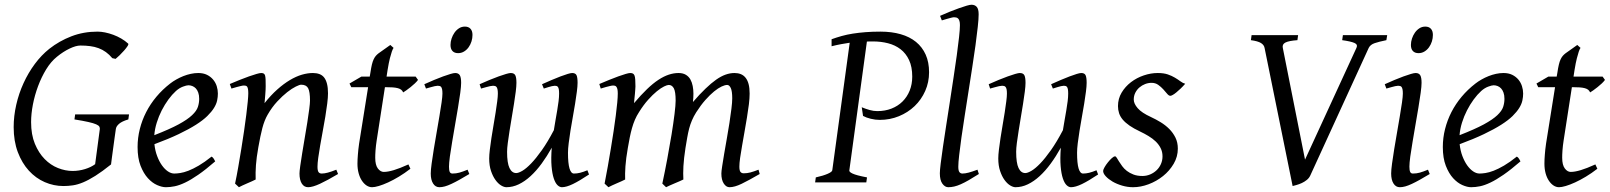

<svg xmlns="http://www.w3.org/2000/svg" viewBox="-20 -762 6724 802"><path d="M516.1 -263.2Q489.7 -255.4 477.5 -244.9Q465.3 -234.4 463.9 -223.1Q461.9 -210 459 -188.7Q456.1 -167.5 453.1 -145.5Q450.2 -123.5 447.5 -104Q444.8 -84.5 443.8 -75.2Q406.7 -45.4 378.4 -27.6Q350.1 -9.8 327.1 -0.2Q304.2 9.3 284.4 12.2Q264.6 15.1 245.1 15.1Q204.6 15.1 167 -1.2Q129.4 -17.6 100.6 -49.1Q71.8 -80.6 54.4 -126.5Q37.1 -172.4 37.1 -231Q37.1 -277.3 47.9 -324.5Q58.6 -371.6 78.4 -414.8Q98.1 -458 125.5 -494.9Q152.8 -531.7 186 -558.1Q227.5 -590.8 278.3 -610.4Q329.1 -629.9 387.2 -629.9Q401.9 -629.9 418.9 -626.5Q436 -623 453.1 -616.7Q470.2 -610.4 486.3 -601.1Q502.4 -591.8 515.1 -580.1Q518.1 -577.6 512.7 -569.3Q507.3 -561 498.5 -551Q489.7 -541 479.7 -531.2Q469.7 -521.5 462.9 -516.1L449.2 -519Q436.5 -534.2 422.4 -544.4Q408.2 -554.7 391.8 -560.8Q375.5 -566.9 356.7 -569.3Q337.9 -571.8 315.9 -571.8Q297.4 -571.8 270.8 -559.1Q244.1 -546.4 217.8 -524.9Q192.9 -504.9 173.1 -472.7Q153.3 -440.4 139.2 -402.6Q125 -364.7 117.4 -325.4Q109.9 -286.1 109.9 -252Q109.9 -199.7 125.7 -161.4Q141.6 -123 166.5 -97.7Q191.4 -72.3 222.2 -60.1Q252.9 -47.9 283.2 -47.9Q309.6 -47.9 335 -55.7Q360.4 -63.5 377.4 -76.2L397 -223.1Q397.5 -228 395 -232.9Q392.6 -237.8 381.6 -242.7Q370.6 -247.6 349.1 -252.4Q327.6 -257.3 291 -263.2L293.9 -284.2H519Z M714.8 -381.8Q698.7 -367.2 683.3 -346.2Q668 -325.2 655.5 -300.8Q643.1 -276.4 634.8 -249.8Q626.5 -223.1 624.5 -197.3Q688.5 -222.2 725.8 -242.4Q763.2 -262.7 782.2 -280.8Q801.3 -298.8 806.6 -315.4Q812 -332 812 -349.1Q812 -364.3 808.1 -375.2Q804.2 -386.2 797.9 -392.8Q791.5 -399.4 783.4 -402.6Q775.4 -405.8 767.1 -405.8Q759.3 -405.8 744.1 -400.1Q729 -394.5 714.8 -381.8ZM890.1 -371.1Q890.1 -357.4 887 -342.3Q883.8 -327.1 873.8 -311Q863.8 -294.9 845.9 -277.3Q828.1 -259.8 798.6 -241Q769 -222.2 726.6 -201.9Q684.1 -181.6 625 -159.7Q627.9 -132.3 636.5 -109.9Q645 -87.4 656.5 -71.3Q668 -55.2 681.4 -46.1Q694.8 -37.1 708 -37.1Q718.3 -37.1 732.9 -39.3Q747.6 -41.5 766.8 -48.8Q786.1 -56.2 810.3 -70.3Q834.5 -84.5 863.8 -107.9Q869.1 -105 873.3 -98.4Q877.4 -91.8 878.9 -87.9Q838.9 -53.2 808.1 -32Q777.3 -10.7 753.2 0.7Q729 12.2 709.7 16.1Q690.4 20 672.9 20Q656.7 20 636.2 11Q615.7 2 597.7 -17.8Q579.6 -37.6 567.1 -69.6Q554.7 -101.6 554.7 -147.9Q554.7 -186 564 -222.9Q573.2 -259.8 590.6 -293.7Q607.9 -327.6 633.3 -357.9Q658.7 -388.2 690.9 -413.1Q702.1 -421.9 716.3 -429.9Q730.5 -438 745.8 -444.1Q761.2 -450.2 777.1 -453.6Q793 -457 808.1 -457Q829.1 -457 844.5 -449.5Q859.9 -441.9 870.1 -429.7Q880.4 -417.5 885.3 -402.1Q890.1 -386.7 890.1 -371.1Z M1392.1 -35.2Q1347.7 -8.8 1316.7 5.6Q1285.6 20 1267.1 20Q1250 20 1240.5 4.6Q1231 -10.7 1231 -37.1Q1231 -45.9 1234.1 -68.6Q1237.3 -91.3 1242.2 -121.6Q1247.1 -151.9 1252.9 -186Q1258.8 -220.2 1263.7 -251Q1268.6 -281.7 1271.7 -306.2Q1274.9 -330.6 1274.9 -341.8Q1274.9 -378.9 1267.1 -393.6Q1259.3 -408.2 1237.8 -408.2Q1231.4 -408.2 1215.6 -400.4Q1199.7 -392.6 1179.7 -377Q1159.7 -361.3 1137.9 -337.9Q1116.2 -314.5 1098.1 -283.2Q1084.5 -259.8 1075.9 -227.1Q1067.4 -194.3 1059.1 -147Q1051.3 -103.5 1049.1 -72.3Q1046.9 -41 1047.9 -12.2Q1041.5 -8.8 1032 -4.6Q1022.5 -0.5 1012.5 3.9Q1002.4 8.3 993.2 12.5Q983.9 16.6 978 20L961.9 4.9Q968.8 -27.3 975.3 -64.9Q981.9 -102.5 988 -140.4Q994.1 -178.2 999.5 -215.1Q1004.9 -252 1008.8 -283Q1012.7 -314 1014.9 -337.4Q1017.1 -360.8 1017.1 -372.1Q1017.1 -383.3 1015.9 -389.9Q1014.6 -396.5 1012.5 -399.7Q1010.3 -402.8 1006.8 -403.8Q1003.4 -404.8 999 -404.8Q994.6 -404.8 986.1 -402.8Q977.5 -400.9 968.8 -398.4Q958.5 -395.5 946.8 -392.1L939.9 -411.1Q960.4 -419.9 981.2 -428.2Q1002 -436.5 1020 -442.9Q1038.1 -449.2 1051.5 -453.1Q1064.9 -457 1070.8 -457Q1077.6 -457 1081.5 -454.8Q1085.4 -452.6 1087.2 -446.8Q1088.9 -440.9 1089.4 -430.2Q1089.8 -419.4 1089.8 -401.9Q1089.8 -396.5 1089.4 -387.2Q1088.9 -377.9 1088.1 -367.4Q1087.4 -356.9 1086.4 -346.9Q1085.4 -336.9 1085 -331.1Q1111.3 -364.3 1138.2 -388.2Q1165 -412.1 1190.9 -427.5Q1216.8 -442.9 1241 -450Q1265.1 -457 1287.1 -457Q1302.2 -457 1314.2 -452.6Q1326.2 -448.2 1334 -438.2Q1341.8 -428.2 1345.9 -411.9Q1350.1 -395.5 1350.1 -372.1Q1350.1 -355 1346.9 -329.6Q1343.8 -304.2 1338.9 -274.7Q1334 -245.1 1328.1 -213.9Q1322.3 -182.6 1317.4 -154.3Q1312.5 -126 1309.3 -102.8Q1306.2 -79.6 1306.2 -65.9Q1306.2 -49.3 1310.5 -43.2Q1314.9 -37.1 1323.7 -37.1Q1335 -37.1 1349.6 -41Q1364.3 -44.9 1384.8 -53.2Z M1694.3 -57.1Q1670.4 -38.6 1646.5 -24.2Q1622.6 -9.8 1601.1 0Q1579.6 9.8 1562.3 14.9Q1544.9 20 1534.2 20Q1522 20 1511 12.7Q1500 5.4 1491.5 -7.6Q1482.9 -20.5 1478 -38.6Q1473.1 -56.6 1473.1 -78.1Q1473.1 -87.4 1473.6 -96.7Q1474.1 -106 1474.9 -116Q1475.6 -126 1476.8 -137.2Q1478 -148.4 1480 -162.1L1517.6 -397.9H1447.3L1439.9 -413.1L1489.3 -441.9H1524.4L1527.3 -459Q1530.3 -479 1533.4 -492.2Q1536.6 -505.4 1540.8 -514.2Q1544.9 -522.9 1549.8 -528.6Q1554.7 -534.2 1561 -539.1L1610.4 -574.2L1624 -562Q1620.6 -557.6 1616.7 -546.4Q1613.3 -536.6 1608.6 -518.6Q1604 -500.5 1599.1 -470.2L1594.7 -441.9H1716.3L1726.1 -428.2Q1721.2 -421.4 1712.6 -413.3Q1704.1 -405.3 1694.8 -397.9Q1685.5 -390.6 1677 -384.5Q1668.5 -378.4 1664.1 -376Q1661.1 -382.8 1656 -387Q1650.9 -391.1 1642.1 -393.6Q1633.3 -396 1620.4 -397Q1607.4 -397.9 1589.4 -397.9H1587.9L1553.2 -173.8Q1551.8 -164.6 1550.5 -154.1Q1549.3 -143.6 1548.6 -134Q1547.9 -124.5 1547.6 -116.2Q1547.4 -107.9 1547.4 -103Q1547.4 -72.8 1558.3 -58.3Q1569.3 -43.9 1583 -43.9Q1600.1 -43.9 1624.8 -51.3Q1649.4 -58.6 1686 -75.2Z M1940.4 -35.2Q1917.5 -21.5 1899.2 -11.2Q1880.9 -1 1865.7 6.1Q1850.6 13.2 1838.4 16.6Q1826.2 20 1815.4 20Q1798.8 20 1789.1 4.6Q1779.3 -10.7 1779.3 -37.1Q1779.3 -51.8 1783 -78.9Q1786.6 -106 1792 -138.9Q1797.4 -171.9 1803.7 -207.8Q1810.1 -243.7 1815.4 -276.1Q1820.8 -308.6 1824.5 -333.7Q1828.1 -358.9 1828.1 -371.1Q1828.1 -382.3 1826.7 -388.9Q1825.2 -395.5 1822.8 -398.7Q1820.3 -401.9 1816.4 -402.8Q1812.5 -403.8 1808.1 -403.8Q1804.2 -403.8 1796.1 -402.1Q1788.1 -400.4 1779.8 -397.9Q1770.5 -395.5 1759.3 -392.1L1752.4 -410.2Q1772.9 -419.4 1793.2 -428Q1813.5 -436.5 1831.1 -442.9Q1848.6 -449.2 1861.8 -453.1Q1875 -457 1881.3 -457Q1895 -457 1900.6 -447.8Q1906.2 -438.5 1906.2 -416Q1906.2 -401.9 1902.6 -374.3Q1898.9 -346.7 1893.1 -312.5Q1887.2 -278.3 1880.9 -241Q1874.5 -203.6 1868.7 -169.4Q1862.8 -135.3 1859.1 -107.7Q1855.5 -80.1 1855.5 -65.9Q1855.5 -50.8 1858.6 -43.9Q1861.8 -37.1 1870.1 -37.1Q1885.3 -37.1 1899.2 -41Q1913.1 -44.9 1933.1 -53.2ZM1953.6 -616.2Q1953.6 -602.5 1949.5 -589.1Q1945.3 -575.7 1937.5 -564.7Q1929.7 -553.7 1918.5 -546.9Q1907.2 -540 1893.6 -540Q1878.4 -540 1870.1 -548.8Q1861.8 -557.6 1861.8 -574.2Q1861.8 -587.4 1866.2 -600.8Q1870.6 -614.3 1878.4 -625.5Q1886.2 -636.7 1897.2 -643.8Q1908.2 -650.9 1921.9 -650.9Q1937 -650.9 1945.3 -641.8Q1953.6 -632.8 1953.6 -616.2Z M2440.4 -33.2Q2400.9 -6.8 2373.3 6.6Q2345.7 20 2327.1 20Q2317.9 20 2308.8 11.5Q2299.8 2.9 2293.2 -16.6Q2286.6 -36.1 2283.9 -67.6Q2281.2 -99.1 2284.7 -145Q2264.6 -108.9 2242.4 -78.6Q2220.2 -48.3 2196.3 -26.4Q2172.4 -4.4 2147 7.8Q2121.6 20 2095.2 20Q2085.4 20 2073 12.5Q2060.5 4.9 2049.6 -10.3Q2038.6 -25.4 2031 -47.9Q2023.4 -70.3 2023.4 -100.1Q2023.4 -114.7 2026.1 -137.2Q2028.8 -159.7 2032.7 -185.5Q2036.6 -211.4 2041.5 -239.3Q2046.4 -267.1 2050.3 -292.5Q2054.2 -317.9 2056.9 -338.4Q2059.6 -358.9 2059.6 -371.1Q2059.6 -382.3 2058.1 -388.9Q2056.6 -395.5 2054 -398.7Q2051.3 -401.9 2047.6 -402.8Q2043.9 -403.8 2039.6 -403.8Q2035.2 -403.8 2026.9 -402.1Q2018.6 -400.4 2010.3 -397.9Q2000.5 -395.5 1989.3 -392.1L1983.4 -410.2Q2003.9 -419.4 2024.7 -428Q2045.4 -436.5 2063 -442.9Q2080.6 -449.2 2094 -453.1Q2107.4 -457 2113.3 -457Q2127.4 -457 2132.3 -447.8Q2137.2 -438.5 2137.2 -416Q2137.2 -401.9 2134.3 -378.9Q2131.3 -356 2127 -328.6Q2122.6 -301.3 2117.7 -272Q2112.8 -242.7 2108.4 -215.3Q2104 -188 2101.1 -165Q2098.1 -142.1 2098.1 -127.9Q2098.1 -81.1 2108.2 -60.1Q2118.2 -39.1 2136.2 -39.1Q2146 -39.1 2162.1 -48.6Q2178.2 -58.1 2198.7 -79.3Q2219.2 -100.6 2243.4 -134.8Q2267.6 -168.9 2293.5 -218.3Q2296.9 -239.3 2300.5 -260.5Q2304.2 -281.7 2307.6 -301.5Q2311 -321.3 2313.2 -339.1Q2315.4 -356.9 2315.4 -371.1Q2315.4 -382.3 2314.2 -388.9Q2313 -395.5 2310.5 -398.7Q2308.1 -401.9 2304.9 -402.8Q2301.8 -403.8 2297.4 -403.8Q2293 -403.8 2285.4 -402.1Q2277.8 -400.4 2270 -397.9Q2261.2 -395.5 2251.5 -392.1L2244.1 -410.2Q2264.6 -419.4 2284.7 -428Q2304.7 -436.5 2321.5 -442.9Q2338.4 -449.2 2351.1 -453.1Q2363.8 -457 2370.1 -457Q2383.8 -457 2388.2 -447.8Q2392.6 -438.5 2392.6 -416Q2392.6 -401.9 2389.6 -379.2Q2386.7 -356.4 2382.3 -329.3Q2377.9 -302.2 2372.6 -272.7Q2367.2 -243.2 2362.8 -215.6Q2358.4 -188 2355.5 -164.1Q2352.5 -140.1 2352.5 -124Q2352.5 -79.6 2358.9 -58.3Q2365.2 -37.1 2377.4 -37.1Q2390.1 -37.1 2403.1 -40.3Q2416 -43.5 2433.6 -50.8Z M3153.3 -35.2Q3107.9 -8.8 3078.1 5.6Q3048.3 20 3027.3 20Q3013.2 20 3003.2 4.6Q2993.2 -10.7 2993.2 -37.1Q2993.2 -45.9 2996.6 -67.9Q3000 -89.8 3004.9 -119.4Q3009.8 -148.9 3015.9 -182.6Q3022 -216.3 3026.9 -248.3Q3031.7 -280.3 3035.2 -307.6Q3038.6 -335 3038.6 -351.1Q3038.6 -381.3 3032.5 -394.3Q3026.4 -407.2 3017.6 -407.2Q3008.3 -407.2 2994.1 -400.6Q2980 -394 2962.9 -380.1Q2945.8 -366.2 2926.5 -344.5Q2907.2 -322.8 2888.2 -293Q2877.4 -275.9 2870.4 -259.3Q2863.3 -242.7 2858.6 -224.9Q2854 -207 2850.6 -187.3Q2847.2 -167.5 2843.3 -144Q2836.4 -99.6 2834.7 -67.9Q2833 -36.1 2834.5 -12.2Q2827.6 -8.8 2817.9 -4.6Q2808.1 -0.5 2797.9 3.9Q2787.6 8.3 2778.1 12.5Q2768.6 16.6 2762.2 20L2746.6 4.9Q2757.3 -44.9 2767.3 -98.6Q2777.3 -152.3 2785.2 -200.4Q2793 -248.5 2797.6 -286.1Q2802.2 -323.7 2802.2 -341.8Q2802.2 -378.9 2794.7 -393.1Q2787.1 -407.2 2773.4 -407.2Q2767.1 -407.2 2753.9 -400.9Q2740.7 -394.5 2723.6 -380.6Q2706.5 -366.7 2687.3 -345.2Q2668 -323.7 2649.4 -293.9Q2639.2 -278.3 2632.1 -261.7Q2625 -245.1 2619.9 -226.8Q2614.7 -208.5 2610.6 -188Q2606.4 -167.5 2602.5 -144Q2594.7 -99.6 2592.5 -67.6Q2590.3 -35.6 2591.3 -12.2Q2585 -8.8 2575.4 -4.6Q2565.9 -0.5 2555.9 3.9Q2545.9 8.3 2536.6 12.5Q2527.3 16.6 2521.5 20L2505.4 4.9Q2512.2 -29.3 2518.8 -66.7Q2525.4 -104 2531.5 -141.1Q2537.6 -178.2 2543 -213.6Q2548.3 -249 2552.2 -279.3Q2556.2 -309.6 2558.3 -333.3Q2560.5 -356.9 2560.5 -371.1Q2560.5 -382.3 2559.1 -388.9Q2557.6 -395.5 2554.9 -399.2Q2552.2 -402.8 2548.8 -403.8Q2545.4 -404.8 2541.5 -404.8Q2536.6 -404.8 2528.1 -402.8Q2519.5 -400.9 2510.7 -398.4Q2500.5 -395.5 2489.3 -392.1L2483.4 -411.1Q2503.9 -419.9 2524.4 -428.2Q2544.9 -436.5 2562.5 -442.9Q2580.1 -449.2 2593.3 -453.1Q2606.4 -457 2612.3 -457Q2619.6 -457 2624 -454.6Q2628.4 -452.1 2630.6 -446Q2632.8 -439.9 2633.5 -429Q2634.3 -418 2634.3 -400.9Q2634.3 -395.5 2633.5 -387.5Q2632.8 -379.4 2632.1 -369.9Q2631.3 -360.4 2630.1 -350.1Q2628.9 -339.8 2628.4 -331.1Q2657.2 -365.2 2682.4 -389.4Q2707.5 -413.6 2730.2 -428.5Q2752.9 -443.4 2773.7 -450.2Q2794.4 -457 2814.5 -457Q2832.5 -457 2844.7 -449.7Q2856.9 -442.4 2863.8 -430.2Q2870.6 -418 2873.5 -402.6Q2876.5 -387.2 2876.5 -371.1Q2876.5 -361.8 2876 -354.2Q2875.5 -346.7 2874.5 -335.9Q2902.8 -368.7 2926.8 -391.6Q2950.7 -414.6 2971.4 -429.2Q2992.2 -443.8 3011 -450.4Q3029.8 -457 3048.3 -457Q3062.5 -457 3074.2 -452.4Q3085.9 -447.8 3094.2 -437.5Q3102.5 -427.2 3106.9 -410.9Q3111.3 -394.5 3111.3 -371.1Q3111.3 -352.5 3108.2 -326.4Q3105 -300.3 3100.1 -271Q3095.2 -241.7 3089.8 -210.9Q3084.5 -180.2 3079.6 -152.6Q3074.7 -125 3071.5 -102.3Q3068.4 -79.6 3068.4 -65.9Q3068.4 -49.3 3073.2 -43.7Q3078.1 -38.1 3086.4 -38.1Q3100.6 -38.1 3114.5 -41.7Q3128.4 -45.4 3148.4 -53.2Z M3860.8 -460Q3860.8 -418.5 3844.7 -382.1Q3828.6 -345.7 3800.5 -318.8Q3772.5 -292 3734.9 -276.6Q3697.3 -261.2 3654.8 -261.2Q3636.2 -261.2 3617.2 -265.9Q3598.1 -270.5 3585 -277.8L3579.6 -314Q3596.2 -307.1 3612.5 -302.5Q3628.9 -297.9 3644.5 -297.9Q3676.8 -297.9 3703.6 -308.3Q3730.5 -318.8 3749.8 -337.9Q3769 -356.9 3779.8 -383.5Q3790.5 -410.2 3790.5 -441.9Q3790.5 -482.9 3777.3 -511Q3764.2 -539.1 3741.7 -556.4Q3719.2 -573.7 3689.5 -581.3Q3659.7 -588.9 3627 -588.9H3613.8Q3607.4 -588.9 3601.1 -588.4L3527.8 -50.8Q3526.9 -47.9 3529.8 -44.4Q3532.7 -41 3541 -37.1Q3549.3 -33.2 3564 -29.3Q3578.6 -25.4 3601.6 -21L3598.6 0H3384.8L3387.7 -21Q3418.5 -27.8 3437 -35.9Q3455.6 -43.9 3456.5 -50.8L3529.3 -583.5Q3512.2 -581.1 3493.7 -577.6Q3475.1 -574.2 3453.6 -568.8V-598.1Q3474.1 -605.5 3495.8 -611.6Q3517.6 -617.7 3542.5 -621.6Q3567.4 -625.5 3595.9 -627.7Q3624.5 -629.9 3657.7 -629.9Q3704.6 -629.9 3742.2 -619.1Q3779.8 -608.4 3806.2 -586.9Q3832.5 -565.4 3846.7 -533.7Q3860.8 -502 3860.8 -460Z M4068.8 -35.2Q4044.9 -20 4026.6 -9.5Q4008.3 1 3993.4 7.6Q3978.5 14.2 3965.8 17.1Q3953.1 20 3940.9 20Q3927.2 20 3916.5 5.4Q3905.8 -9.3 3905.8 -38.1Q3905.8 -50.3 3909.4 -79.6Q3913.1 -108.9 3918.9 -149.4Q3924.8 -189.9 3932.4 -238.5Q3939.9 -287.1 3947.8 -337.9Q3955.6 -388.7 3963.1 -438.5Q3970.7 -488.3 3976.6 -531.2Q3982.4 -574.2 3986.1 -607.2Q3989.7 -640.1 3989.7 -657.2Q3989.7 -668.5 3987.5 -675Q3985.4 -681.6 3981.9 -684.8Q3978.5 -688 3973.9 -689Q3969.2 -689.9 3964.8 -689.9Q3960.9 -689.9 3952.4 -687.7Q3943.8 -685.5 3935.5 -683.1Q3925.8 -680.2 3914.1 -676.8L3906.7 -695.8Q3927.2 -705.1 3948 -713.4Q3968.8 -721.7 3986.6 -728Q4004.4 -734.4 4018.1 -738.3Q4031.7 -742.2 4038.1 -742.2Q4051.8 -742.2 4059.8 -733.4Q4067.9 -724.6 4067.9 -702.1Q4067.9 -683.1 4064.2 -649.4Q4060.5 -615.7 4054.7 -572.5Q4048.8 -529.3 4041 -479.7Q4033.2 -430.2 4025.4 -379.4Q4017.6 -328.6 4009.8 -279.5Q4002 -230.5 3996.1 -188.5Q3990.2 -146.5 3986.6 -114.5Q3982.9 -82.5 3982.9 -65.9Q3982.9 -49.3 3987.5 -43.2Q3992.2 -37.1 4000 -37.1Q4011.2 -37.1 4026.1 -41Q4041 -44.9 4063 -53.2Z M4566.9 -33.2Q4527.3 -6.8 4499.8 6.6Q4472.2 20 4453.6 20Q4444.3 20 4435.3 11.5Q4426.3 2.9 4419.7 -16.6Q4413.1 -36.1 4410.4 -67.6Q4407.7 -99.1 4411.1 -145Q4391.1 -108.9 4368.9 -78.6Q4346.7 -48.3 4322.8 -26.4Q4298.8 -4.4 4273.4 7.8Q4248 20 4221.7 20Q4211.9 20 4199.5 12.5Q4187 4.9 4176 -10.3Q4165 -25.4 4157.5 -47.9Q4149.9 -70.3 4149.9 -100.1Q4149.9 -114.7 4152.6 -137.2Q4155.3 -159.7 4159.2 -185.5Q4163.1 -211.4 4168 -239.3Q4172.9 -267.1 4176.8 -292.5Q4180.7 -317.9 4183.3 -338.4Q4186 -358.9 4186 -371.1Q4186 -382.3 4184.6 -388.9Q4183.1 -395.5 4180.4 -398.7Q4177.7 -401.9 4174.1 -402.8Q4170.4 -403.8 4166 -403.8Q4161.6 -403.8 4153.3 -402.1Q4145 -400.4 4136.7 -397.9Q4127 -395.5 4115.7 -392.1L4109.9 -410.2Q4130.4 -419.4 4151.1 -428Q4171.9 -436.5 4189.5 -442.9Q4207 -449.2 4220.5 -453.1Q4233.9 -457 4239.7 -457Q4253.9 -457 4258.8 -447.8Q4263.7 -438.5 4263.7 -416Q4263.7 -401.9 4260.7 -378.9Q4257.8 -356 4253.4 -328.6Q4249 -301.3 4244.1 -272Q4239.3 -242.7 4234.9 -215.3Q4230.5 -188 4227.5 -165Q4224.6 -142.1 4224.6 -127.9Q4224.6 -81.1 4234.6 -60.1Q4244.6 -39.1 4262.7 -39.1Q4272.5 -39.1 4288.6 -48.6Q4304.7 -58.1 4325.2 -79.3Q4345.7 -100.6 4369.9 -134.8Q4394 -168.9 4419.9 -218.3Q4423.3 -239.3 4427 -260.5Q4430.7 -281.7 4434.1 -301.5Q4437.5 -321.3 4439.7 -339.1Q4441.9 -356.9 4441.9 -371.1Q4441.9 -382.3 4440.7 -388.9Q4439.5 -395.5 4437 -398.7Q4434.6 -401.9 4431.4 -402.8Q4428.2 -403.8 4423.8 -403.8Q4419.4 -403.8 4411.9 -402.1Q4404.3 -400.4 4396.5 -397.9Q4387.7 -395.5 4377.9 -392.1L4370.6 -410.2Q4391.1 -419.4 4411.1 -428Q4431.2 -436.5 4448 -442.9Q4464.8 -449.2 4477.5 -453.1Q4490.2 -457 4496.6 -457Q4510.3 -457 4514.6 -447.8Q4519 -438.5 4519 -416Q4519 -401.9 4516.1 -379.2Q4513.2 -356.4 4508.8 -329.3Q4504.4 -302.2 4499 -272.7Q4493.7 -243.2 4489.3 -215.6Q4484.9 -188 4481.9 -164.1Q4479 -140.1 4479 -124Q4479 -79.6 4485.4 -58.3Q4491.7 -37.1 4503.9 -37.1Q4516.6 -37.1 4529.5 -40.3Q4542.5 -43.5 4560.1 -50.8Z M4930.7 -412.1Q4920.9 -400.9 4911.4 -391.8Q4901.9 -382.8 4893.6 -376Q4885.3 -369.1 4878.7 -365.5Q4872.1 -361.8 4868.7 -361.8Q4862.3 -361.8 4855.2 -370.4Q4848.1 -378.9 4839.1 -388.9Q4830.1 -398.9 4818.1 -407.5Q4806.2 -416 4790 -416Q4776.4 -416 4763.2 -410.9Q4750 -405.8 4739.5 -396.7Q4729 -387.7 4722.4 -374.8Q4715.8 -361.8 4715.8 -346.2Q4715.8 -329.1 4732.2 -310.1Q4748.5 -291 4788.1 -272.9Q4808.1 -263.7 4828.1 -251.5Q4848.1 -239.3 4864 -223.4Q4879.9 -207.5 4889.9 -187.3Q4899.9 -167 4899.9 -141.1Q4899.9 -107.4 4882.6 -77.9Q4865.2 -48.3 4838.1 -26.6Q4811 -4.9 4777.8 7.6Q4744.6 20 4712.9 20Q4689.9 20 4667.5 13.4Q4645 6.8 4627.4 -3.4Q4609.9 -13.7 4598.9 -25.6Q4587.9 -37.6 4587.9 -47.9Q4587.9 -53.2 4593.8 -63.5Q4599.6 -73.7 4607.7 -83.7Q4615.7 -93.8 4624 -101.3Q4632.3 -108.9 4637.7 -108.9Q4641.1 -108.9 4644.8 -102.8Q4648.4 -96.7 4654.1 -87.6Q4659.7 -78.6 4667.5 -67.9Q4675.3 -57.1 4687 -48.1Q4698.7 -39.1 4714.6 -33Q4730.5 -26.9 4752 -26.9Q4769 -26.9 4784.4 -33.4Q4799.8 -40 4811.3 -51Q4822.8 -62 4829.3 -76.9Q4835.9 -91.8 4835.9 -108.9Q4835.9 -127.9 4828.1 -143.3Q4820.3 -158.7 4807.4 -171.1Q4794.4 -183.6 4777.3 -193.8Q4760.3 -204.1 4741.7 -212.9Q4715.8 -225.1 4698.2 -237.3Q4680.7 -249.5 4669.9 -262.2Q4659.2 -274.9 4654.5 -289.1Q4649.9 -303.2 4649.9 -318.8Q4649.9 -349.6 4665 -375Q4680.2 -400.4 4704.1 -418.7Q4728 -437 4757.6 -447Q4787.1 -457 4815.9 -457Q4840.8 -457 4857.9 -451.2Q4875 -445.3 4887.9 -437.5Q4900.9 -429.7 4910.6 -422.4Q4920.4 -415 4930.7 -412.1Z M5771 -594.2Q5740.2 -587.9 5722.2 -581.8Q5704.1 -575.7 5697.3 -562L5453.1 -28.8Q5448.2 -18.1 5438.5 -10.3Q5428.7 -2.4 5417.5 2.7Q5406.2 7.8 5395.8 10.7Q5385.3 13.7 5379.4 15.1L5262.2 -562Q5259.8 -574.7 5246.8 -582.5Q5233.9 -590.3 5205.1 -594.2L5208 -615.2H5402.3L5399.4 -594.2Q5364.3 -591.8 5349.6 -584.5Q5335 -577.1 5338.4 -562L5431.2 -95.2L5646 -562Q5652.8 -576.2 5637.2 -582.8Q5621.6 -589.4 5586.4 -594.2L5589.4 -615.2H5774.4Z M5952.1 -35.2Q5929.2 -21.5 5910.9 -11.2Q5892.6 -1 5877.4 6.1Q5862.3 13.2 5850.1 16.6Q5837.9 20 5827.1 20Q5810.5 20 5800.8 4.6Q5791 -10.7 5791 -37.1Q5791 -51.8 5794.7 -78.9Q5798.3 -106 5803.7 -138.9Q5809.1 -171.9 5815.4 -207.8Q5821.8 -243.7 5827.1 -276.1Q5832.5 -308.6 5836.2 -333.7Q5839.8 -358.9 5839.8 -371.1Q5839.8 -382.3 5838.4 -388.9Q5836.9 -395.5 5834.5 -398.7Q5832 -401.9 5828.1 -402.8Q5824.2 -403.8 5819.8 -403.8Q5815.9 -403.8 5807.9 -402.1Q5799.8 -400.4 5791.5 -397.9Q5782.2 -395.5 5771 -392.1L5764.2 -410.2Q5784.7 -419.4 5804.9 -428Q5825.2 -436.5 5842.8 -442.9Q5860.4 -449.2 5873.5 -453.1Q5886.7 -457 5893.1 -457Q5906.7 -457 5912.4 -447.8Q5918 -438.5 5918 -416Q5918 -401.9 5914.3 -374.3Q5910.6 -346.7 5904.8 -312.5Q5898.9 -278.3 5892.6 -241Q5886.2 -203.6 5880.4 -169.4Q5874.5 -135.3 5870.8 -107.7Q5867.2 -80.1 5867.2 -65.9Q5867.2 -50.8 5870.4 -43.9Q5873.5 -37.1 5881.8 -37.1Q5897 -37.1 5910.9 -41Q5924.8 -44.9 5944.8 -53.2ZM5965.3 -616.2Q5965.3 -602.5 5961.2 -589.1Q5957 -575.7 5949.2 -564.7Q5941.4 -553.7 5930.2 -546.9Q5918.9 -540 5905.3 -540Q5890.1 -540 5881.8 -548.8Q5873.5 -557.6 5873.5 -574.2Q5873.5 -587.4 5877.9 -600.8Q5882.3 -614.3 5890.1 -625.5Q5897.9 -636.7 5908.9 -643.8Q5919.9 -650.9 5933.6 -650.9Q5948.7 -650.9 5957 -641.8Q5965.3 -632.8 5965.3 -616.2Z M6167 -381.8Q6150.9 -367.2 6135.5 -346.2Q6120.1 -325.2 6107.7 -300.8Q6095.2 -276.4 6086.9 -249.8Q6078.6 -223.1 6076.7 -197.3Q6140.6 -222.2 6178 -242.4Q6215.3 -262.7 6234.4 -280.8Q6253.4 -298.8 6258.8 -315.4Q6264.2 -332 6264.2 -349.1Q6264.2 -364.3 6260.3 -375.2Q6256.3 -386.2 6250 -392.8Q6243.7 -399.4 6235.6 -402.6Q6227.5 -405.8 6219.2 -405.8Q6211.4 -405.8 6196.3 -400.1Q6181.2 -394.5 6167 -381.8ZM6342.3 -371.1Q6342.3 -357.4 6339.1 -342.3Q6335.9 -327.1 6325.9 -311Q6315.9 -294.9 6298.1 -277.3Q6280.3 -259.8 6250.7 -241Q6221.2 -222.2 6178.7 -201.9Q6136.2 -181.6 6077.1 -159.7Q6080.1 -132.3 6088.6 -109.9Q6097.2 -87.4 6108.6 -71.3Q6120.1 -55.2 6133.5 -46.1Q6147 -37.1 6160.2 -37.1Q6170.4 -37.1 6185.1 -39.3Q6199.7 -41.5 6219 -48.8Q6238.3 -56.2 6262.5 -70.3Q6286.6 -84.5 6315.9 -107.9Q6321.3 -105 6325.4 -98.4Q6329.6 -91.8 6331.1 -87.9Q6291 -53.2 6260.3 -32Q6229.5 -10.7 6205.3 0.7Q6181.2 12.2 6161.9 16.1Q6142.6 20 6125 20Q6108.9 20 6088.4 11Q6067.9 2 6049.8 -17.8Q6031.7 -37.6 6019.3 -69.6Q6006.8 -101.6 6006.8 -147.9Q6006.8 -186 6016.1 -222.9Q6025.4 -259.8 6042.7 -293.7Q6060.1 -327.6 6085.4 -357.9Q6110.8 -388.2 6143.1 -413.1Q6154.3 -421.9 6168.5 -429.9Q6182.6 -438 6198 -444.1Q6213.4 -450.2 6229.2 -453.6Q6245.1 -457 6260.3 -457Q6281.2 -457 6296.6 -449.5Q6312 -441.9 6322.3 -429.7Q6332.5 -417.5 6337.4 -402.1Q6342.3 -386.7 6342.3 -371.1Z M6652.3 -57.1Q6628.4 -38.6 6604.5 -24.2Q6580.6 -9.8 6559.1 0Q6537.6 9.8 6520.3 14.9Q6502.9 20 6492.2 20Q6480 20 6469 12.7Q6458 5.4 6449.5 -7.6Q6440.9 -20.5 6436 -38.6Q6431.2 -56.6 6431.2 -78.1Q6431.2 -87.4 6431.6 -96.7Q6432.1 -106 6432.9 -116Q6433.6 -126 6434.8 -137.2Q6436 -148.4 6438 -162.1L6475.6 -397.9H6405.3L6397.9 -413.1L6447.3 -441.9H6482.4L6485.4 -459Q6488.3 -479 6491.5 -492.2Q6494.6 -505.4 6498.8 -514.2Q6502.9 -522.9 6507.8 -528.6Q6512.7 -534.2 6519 -539.1L6568.4 -574.2L6582 -562Q6578.6 -557.6 6574.7 -546.4Q6571.3 -536.6 6566.7 -518.6Q6562 -500.5 6557.1 -470.2L6552.7 -441.9H6674.3L6684.1 -428.2Q6679.2 -421.4 6670.7 -413.3Q6662.1 -405.3 6652.8 -397.9Q6643.6 -390.6 6635 -384.5Q6626.5 -378.4 6622.1 -376Q6619.1 -382.8 6614 -387Q6608.9 -391.1 6600.1 -393.6Q6591.3 -396 6578.4 -397Q6565.4 -397.9 6547.4 -397.9H6545.9L6511.2 -173.8Q6509.8 -164.6 6508.5 -154.1Q6507.3 -143.6 6506.6 -134Q6505.9 -124.5 6505.6 -116.2Q6505.4 -107.9 6505.4 -103Q6505.4 -72.8 6516.4 -58.3Q6527.3 -43.9 6541 -43.9Q6558.1 -43.9 6582.8 -51.3Q6607.4 -58.6 6644 -75.2Z"/></svg>

Font: Gentium Plus Viet
Style: Italic
Weight: 400
Italic angle: -8°
Designer: J. Victor Gaultney, Annie Olsen, Iska Routamaa, Becca Hirsbrunner
Foundry: SIL International
Version: Version 5.000